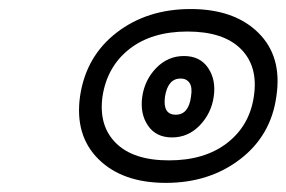

<svg xmlns="http://www.w3.org/2000/svg" viewBox="-20 -834 634 425"><path d="M157.2 -621.1Q170.4 -709.5 238 -761.7Q305.7 -814 401.9 -814Q498.5 -814 551.8 -761.5Q605 -709 591.8 -621.1Q580.1 -534.2 511.7 -481.7Q443.4 -429.2 347.2 -429.2Q251 -429.2 198 -481.7Q145 -534.2 157.2 -621.1ZM207 -621.1Q197.8 -556.2 236.3 -517.6Q274.9 -479 354 -479Q433.1 -479 482.9 -517.6Q532.7 -556.2 542 -621.1Q551.8 -687 513.2 -725.6Q474.6 -764.2 395 -764.2Q315.9 -764.2 266.6 -725.6Q217.3 -687 207 -621.1ZM294.9 -620.1Q300.3 -657.2 325.9 -683.6Q351.6 -710 387.2 -710Q422.9 -710 440.7 -683.6Q458.5 -657.2 453.1 -620.1Q447.8 -583 422.1 -556.4Q396.5 -529.8 360.8 -529.8Q325.2 -529.8 307.4 -556.2Q289.6 -582.5 294.9 -620.1ZM345.2 -620.1Q339.8 -580.1 369.1 -580.1Q397.5 -580.1 402.8 -620.1Q406.2 -641.1 399.4 -650.6Q392.6 -660.2 379.9 -660.2Q351.6 -660.2 345.2 -620.1Z"/></svg>

Font: Trueno ExtraBold Outline
Style: Italic
Weight: 800
Width: 6
Designer: Julieta Ulanovsky
Foundry: Julieta Ulanovsky
Version: Version 3.001b | FøM Fix